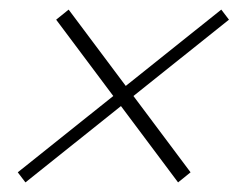

<svg xmlns="http://www.w3.org/2000/svg" viewBox="-20 -502 497 400"><path d="M17 -143 216 -302 97 -461 123 -482 242 -323 441 -482 457 -461 258 -302 377 -143 351 -122 232 -281 33 -122Z"/></svg>

Font: Srisakdi
Style: Regular
Weight: 400
Designer: Cadson Demak Co.,Ltd.
Foundry: Cadson Demak Co.,Ltd.
Version: Version 1.000